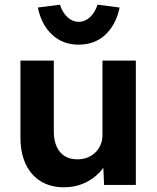

<svg xmlns="http://www.w3.org/2000/svg" viewBox="-20 -787 670 817"><path d="M67 -203V-529H209V-226Q209 -190 221 -163.5Q233 -137 255 -123Q277 -109 309 -109Q332 -109 351.5 -116.5Q371 -124 385.5 -138Q400 -152 408 -171Q416 -190 416 -212V-529H558V0H423L418 -109L444 -121Q432 -84 404 -54Q376 -24 337 -7Q298 10 253 10Q195 10 153.5 -15.5Q112 -41 89.5 -88.5Q67 -136 67 -203ZM141 -755 235 -767Q246 -733 267.5 -713.5Q289 -694 315 -694Q341 -694 362.5 -713.5Q384 -733 395 -767L489 -755Q474 -682 428.5 -639.5Q383 -597 315 -597Q247 -597 201.5 -639.5Q156 -682 141 -755Z"/></svg>

Font: Mach SemiBold
Style: Regular
Weight: 600
Version: Version 1.002